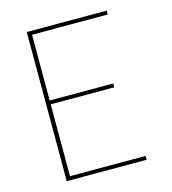

<svg xmlns="http://www.w3.org/2000/svg" viewBox="-109 -825 819 914"><g transform="rotate(-15 300.0 -367.5)"><path d="M107 0V-735H501V-716H128V-392H441V-373H128V-19H501V0Z"/></g></svg>

Font: Iosevka Thin Extended
Style: Regular
Weight: 100
Width: 7
Monospace: yes
Designer: Belleve Invis
Foundry: Belleve Invis
Version: Version 32.5.0; ttfautohint (v1.8.4)